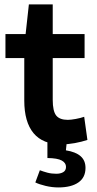

<svg xmlns="http://www.w3.org/2000/svg" viewBox="-20 -644 436 863"><path d="M256.7 4.9Q172.8 4.9 130.9 -45.3Q89.1 -95.5 89.1 -192.2V-433.2L143.8 -383.1H4.5V-490.8H145.7L89.1 -436.1L109.8 -624.2H217V-436.1L162.3 -490.8H360.2V-383.1H162.3L217 -433.2V-195.2Q217 -144.8 232.4 -125Q247.9 -105.3 284.8 -105.3Q297.8 -105.3 320.2 -109.3Q342.6 -113.4 358.4 -119.1L372.9 -15Q347.2 -6.5 316.4 -0.8Q285.6 4.9 256.7 4.9ZM242.3 198.5Q214.4 198.5 185.2 191.6Q156 184.6 138.8 176L159.1 121.2Q174.5 127.1 193 132.1Q211.6 137 233.1 137Q252 137 264.3 129.7Q276.7 122.4 276.7 106Q276.7 88.2 257.7 77.6Q238.8 66.9 193.1 66.3V-7.5H280.4L276.2 31.7Q320.2 38.7 342.2 58Q364.3 77.2 364.3 110.7Q364.3 154.2 332 176.3Q299.8 198.5 242.3 198.5Z"/></svg>

Font: Anaheim
Style: Regular
Weight: 400
Designer: Vernon Adams
Foundry: Vernon Adams
Version: Version 2.001